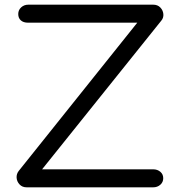

<svg xmlns="http://www.w3.org/2000/svg" viewBox="-20 -801 770 821"><path d="M94 0Q75 0 63.5 -12.5Q52 -25 51 -41Q50 -57 60 -70L567 -704H100Q80 -704 69 -714Q58 -724 58 -741Q58 -758 70.5 -769.5Q83 -781 101 -781H635Q654 -781 665.5 -769Q677 -757 678.5 -741Q680 -725 670 -713L160 -77H635Q653 -77 665.5 -66.5Q678 -56 678 -39Q678 -22 665.5 -11Q653 0 635 0Z"/></svg>

Font: Comfortaa Medium
Style: Regular
Weight: 500
Designer: Johan Aakerlund
Foundry: Johan Aakerlund
Version: Version 3.104; ttfautohint (v1.8.1.43-b0c9)